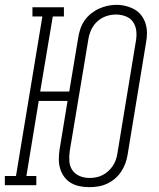

<svg xmlns="http://www.w3.org/2000/svg" viewBox="-35 -765 655 793"><path d="M334 8Q313 8 293.5 4Q274 0 258 -9.5Q242 -19 230.5 -34.5Q219 -50 213.5 -68.5Q208 -87 208 -107Q208 -127 211 -147L244 -348H125L74 -38H115V0H-15V-38H31L140 -697H99V-735H229V-697H183L131 -387H251L288 -609Q291 -628 297 -646Q303 -664 314 -680Q325 -696 340.5 -708.5Q356 -721 373.5 -729Q391 -737 409 -741Q427 -745 446 -745Q466 -745 485.5 -740Q505 -735 521.5 -725.5Q538 -716 549.5 -700.5Q561 -685 566.5 -666.5Q572 -648 572 -628Q572 -608 568 -588L492 -126Q489 -107 482.5 -89.5Q476 -72 465 -55.5Q454 -39 439 -26.5Q424 -14 406.5 -6Q389 2 370.5 5Q352 8 334 8ZM334 -30Q334 -30 334 -30Q334 -30 334 -30Q348 -30 361.5 -32.5Q375 -35 388 -41.5Q401 -48 412 -58Q423 -68 431 -80Q439 -92 443.5 -105Q448 -118 450 -132L526 -594Q530 -615 528 -636Q526 -657 515 -673.5Q504 -690 484.5 -697.5Q465 -705 444 -705Q423 -705 403 -698Q383 -691 367 -676.5Q351 -662 342 -642.5Q333 -623 330 -603L253 -141Q250 -120 251.5 -99Q253 -78 264 -62Q275 -46 294 -38Q313 -30 334 -30Z"/></svg>

Font: Iosevka Slab XLtExObl
Style: Regular
Weight: 200
Width: 7
Italic angle: -9°
Monospace: yes
Designer: Belleve Invis
Foundry: Belleve Invis
Version: Version 11.1.1; ttfautohint (v1.8.3)